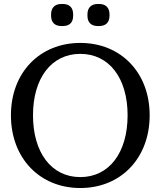

<svg xmlns="http://www.w3.org/2000/svg" viewBox="-20 -931 808 966"><path d="M384 -40C238 -40 146 -164 146 -351C146 -537 238 -660 384 -660C530 -660 622 -537 622 -351C622 -164 530 -40 384 -40ZM35 -351C35 -136 179 15 384 15C589 15 733 -136 733 -351C733 -565 589 -715 384 -715C179 -715 35 -565 35 -351ZM237 -852C237 -818 256 -800 289 -800H296C330 -800 348 -818 348 -852V-859C348 -892 330 -911 296 -911H289C256 -911 237 -892 237 -859ZM420 -852C420 -818 439 -800 472 -800H479C512 -800 531 -818 531 -852V-859C531 -892 512 -911 479 -911H472C439 -911 420 -892 420 -859Z"/></svg>

Font: LT Superior Serif Medium
Style: Regular
Weight: 500
Designer: Daniel Lyons
Foundry: LyonsType
Version: Version 2.120;FEAKit 1.0